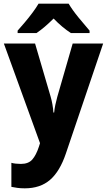

<svg xmlns="http://www.w3.org/2000/svg" viewBox="-20 -786 583 1046"><path d="M1 -549H171L256 -259Q268 -217 271 -173H275Q277 -194 281.5 -215Q286 -236 292 -258L376 -549H542L339 50Q306 148 252.5 194Q199 240 115 240Q92 240 74.5 237.5Q57 235 42 232V101Q52 104 66 105.5Q80 107 94 107Q135 107 156 83Q177 59 192 13L198 -6ZM354 -766Q374 -732 407.5 -691Q441 -650 468 -619V-606H366Q343 -621 319.5 -640.5Q296 -660 272 -685Q247 -660 224 -640.5Q201 -621 179 -606H76V-619Q93 -638 115 -664Q137 -690 157.5 -717.5Q178 -745 190 -766Z"/></svg>

Font: Noto Sans Ethiopic SemiCondensed ExtraBold
Style: Regular
Weight: 800
Width: 4
Designer: Monotype Design Team
Foundry: Monotype Imaging Inc.
Version: Version 2.102; ttfautohint (v1.8.4.7-5d5b)